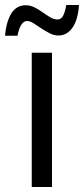

<svg xmlns="http://www.w3.org/2000/svg" viewBox="-62 -748 336 768"><path d="M146 0H65V-537H146ZM-42 -605Q-40 -629 -34.5 -650.5Q-29 -672 -19.5 -689.5Q-10 -707 5 -717Q20 -727 41 -727Q59 -727 76 -718.5Q93 -710 109 -698.5Q125 -687 139.5 -678.5Q154 -670 168 -670Q183 -670 191 -686Q199 -702 203 -728H254Q250 -669 228 -637.5Q206 -606 172 -606Q154 -606 136.5 -615Q119 -624 102.5 -635Q86 -646 72 -655Q58 -664 46 -664Q33 -664 23 -648.5Q13 -633 8 -605Z"/></svg>

Font: Noto Sans ExtraCondensed
Style: Regular
Weight: 400
Width: 2
Designer: Monotype Design Team
Foundry: Monotype Imaging Inc.
Version: Version 2.013